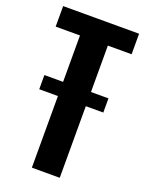

<svg xmlns="http://www.w3.org/2000/svg" viewBox="-151 -884 727 957"><g transform="rotate(20 212.0 -405.0)"><path d="M142.1 0V-379.9H43V-455.1H142.1V-701.2H13.2V-810.1H416V-701.2H290V-455.1H382.8V-379.9H290V0Z"/></g></svg>

Font: Oswald Medium
Style: Regular
Weight: 500
Designer: Vernon Adams
Foundry: Vernon Adams
Version: Version 4.103